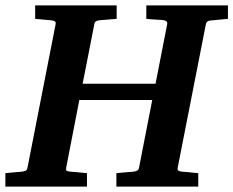

<svg xmlns="http://www.w3.org/2000/svg" viewBox="-35 -691 864 711"><path d="M745.1 -615.2Q735.8 -614.3 732.2 -610.6Q728.5 -606.9 727.1 -600.1L623 -69.8Q621.6 -61.5 626 -58.8Q630.4 -56.2 640.1 -55.2Q648.9 -54.7 658.7 -53.7Q667 -52.7 677.5 -51.8Q688 -50.8 699.2 -49.8V0H396V-49.8L418.5 -51.8Q429.7 -52.7 438.5 -53.7Q448.7 -54.7 458 -55.2Q467.3 -56.2 472.9 -59.1Q478.5 -62 480 -70.8L528.8 -320.8H258.8L210 -69.8Q208.5 -61 211.9 -58.6Q215.3 -56.2 228 -55.2Q236.8 -54.7 246.6 -53.7Q254.9 -52.7 265.4 -51.8Q275.9 -50.8 287.1 -49.8V0H-15.1V-49.8Q-3.9 -50.8 7.1 -51.8Q18.1 -52.7 26.4 -53.7Q36.1 -54.7 44.9 -55.2Q55.7 -56.2 60.5 -59.1Q65.4 -62 66.9 -70.8L170.9 -601.1Q172.4 -609.9 167.5 -612.5Q162.6 -615.2 151.9 -616.2Q143.1 -616.7 133.8 -617.7Q125.5 -618.7 115.5 -619.4Q105.5 -620.1 95.2 -621.1V-670.9H397V-621.1Q385.3 -620.1 374.3 -619.4Q363.3 -618.7 354.5 -617.7Q344.2 -616.7 335 -616.2Q325.2 -615.2 320.3 -612.1Q315.4 -608.9 314 -600.1L271 -380.9H541L584 -601.1Q585.4 -609.9 580.3 -613Q575.2 -616.2 563 -617.2Q554.2 -617.7 544.9 -618.2Q536.6 -618.7 526.6 -619.4Q516.6 -620.1 506.8 -621.1V-670.9H809.1V-621.1Z"/></svg>

Font: Charis SIL APac
Style: Bold Italic
Weight: 700
Italic angle: -11°
Foundry: SIL International
Version: Version 5.000